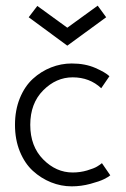

<svg xmlns="http://www.w3.org/2000/svg" viewBox="-20 -647 446 679"><path d="M81.5 -586 112 -626 218 -549 325.5 -627 355.5 -586 218 -485.5ZM237 -37Q263.5 -37 288 -44.2Q312.5 -51.5 323.2 -58Q334 -64.5 340.5 -70L370 -27Q364 -21.5 348 -13.5Q332 -5.5 299.5 3.2Q267 12 233.5 12Q196 12 160.5 -2.2Q125 -16.5 96.2 -42.8Q67.5 -69 50.2 -111.2Q33 -153.5 33 -205.5Q33 -257.5 50.2 -299.8Q67.5 -342 96.2 -368.2Q125 -394.5 160.5 -408.5Q196 -422.5 233.5 -422.5Q281 -422.5 317 -406.8Q353 -391 367 -377.5L338 -335Q297 -373.5 237 -373.5Q178.5 -373.5 132.8 -327.5Q87 -281.5 87 -205.5Q87 -129.5 132.8 -83.2Q178.5 -37 237 -37Z"/></svg>

Font: League Spartan Light
Style: Regular
Weight: 277
Foundry: The League of Moveable Type
Version: Version 2.002